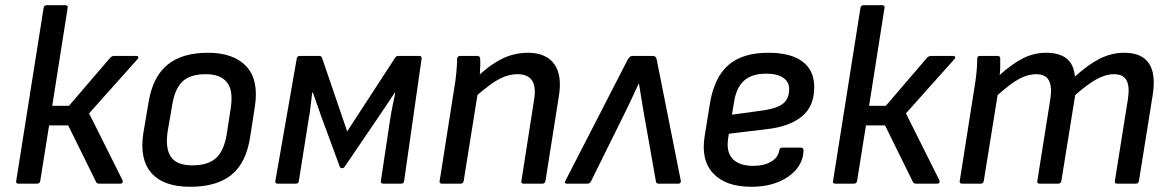

<svg xmlns="http://www.w3.org/2000/svg" viewBox="-20 -703 4480 735"><path d="M501 -489Q508 -489 509.5 -485Q511 -481 506 -476L321 -269L449 -13Q451 -8 449 -4Q447 0 441 0H360Q351 0 348 -6L241 -223H168L134 -10Q132 0 122 0H50Q40 0 42 -10L147 -673Q149 -683 158 -683H230Q241 -683 239 -673L180 -298H244L402 -482Q409 -489 417 -489Z M708 12Q606 12 559.5 -41Q513 -94 529 -195L549 -313Q565 -409 621 -455Q677 -501 776 -501Q874 -501 922.5 -449.5Q971 -398 956 -297L938 -181Q923 -80 866.5 -34Q810 12 708 12ZM717 -70Q776 -70 807 -98Q838 -126 848 -190L863 -287Q874 -355 849.5 -387Q825 -419 768 -419Q708 -419 678.5 -391Q649 -363 639 -300L622 -201Q612 -136 634 -103Q656 -70 717 -70Z M1043 0Q1032 0 1034 -10L1116 -479Q1117 -489 1129 -489H1203Q1210 -489 1213 -481L1309 -200L1492 -481Q1497 -489 1504 -489H1584Q1595 -489 1594 -479L1527 -10Q1526 0 1516 0H1447Q1437 0 1438 -10L1473 -243Q1477 -269 1482.5 -296Q1488 -323 1493 -348H1491Q1475 -324 1458.5 -299Q1442 -274 1426 -251L1299 -64Q1296 -59 1289 -59Q1287 -59 1285 -60Q1283 -61 1281 -64L1211 -254Q1203 -277 1194.5 -301Q1186 -325 1178 -348H1175Q1172 -323 1169 -296Q1166 -269 1161 -243L1124 -10Q1123 0 1113 0Z M1984 0Q1974 0 1976 -10L2025 -324Q2040 -419 1961 -419Q1936 -419 1911 -409.5Q1886 -400 1856.5 -378.5Q1827 -357 1787 -322L1799 -401Q1848 -450 1897 -475.5Q1946 -501 2001 -501Q2070 -501 2101.5 -458Q2133 -415 2119 -332L2068 -10Q2066 0 2057 0ZM1672 0Q1661 0 1663 -10L1719 -366Q1724 -393 1727 -426Q1730 -459 1730 -478Q1730 -489 1743 -489H1807Q1817 -489 1818 -479Q1819 -470 1818.5 -453.5Q1818 -437 1817 -419.5Q1816 -402 1814 -388L1812 -366L1755 -10Q1754 -6 1751.5 -3Q1749 0 1744 0Z M2150 0Q2138 0 2145 -12L2383 -475Q2391 -489 2401 -489H2480Q2491 -489 2494 -475L2586 -12Q2588 0 2577 0H2501Q2492 0 2491 -8L2442 -285Q2438 -310 2434 -334.5Q2430 -359 2426 -383H2425Q2414 -359 2402.5 -334.5Q2391 -310 2379 -285L2242 -8Q2237 0 2229 0Z M2856 12Q2758 12 2710 -39.5Q2662 -91 2678 -185L2698 -309Q2715 -408 2769 -454.5Q2823 -501 2921 -501Q3008 -501 3052.5 -467Q3097 -433 3097 -370Q3097 -296 3050 -257.5Q3003 -219 2919 -209L2770 -191L2767 -170Q2760 -120 2785.5 -94Q2811 -68 2864 -68Q2904 -68 2931.5 -84Q2959 -100 2963 -127Q2965 -138 2974 -138H3046Q3056 -138 3056 -127Q3055 -87 3029 -55.5Q3003 -24 2958.5 -6Q2914 12 2856 12ZM2782 -264 2906 -281Q2957 -289 2979 -307.5Q3001 -326 3001 -362Q3001 -390 2978 -405.5Q2955 -421 2913 -421Q2857 -421 2827.5 -393.5Q2798 -366 2790 -312Z M3628 -489Q3635 -489 3636.5 -485Q3638 -481 3633 -476L3448 -269L3576 -13Q3578 -8 3576 -4Q3574 0 3568 0H3487Q3478 0 3475 -6L3368 -223H3295L3261 -10Q3259 0 3249 0H3177Q3167 0 3169 -10L3274 -673Q3276 -683 3285 -683H3357Q3368 -683 3366 -673L3307 -298H3371L3529 -482Q3536 -489 3544 -489Z M3663 0Q3652 0 3654 -10L3710 -366Q3715 -394 3718 -424Q3721 -454 3721 -479Q3721 -489 3732 -489H3799Q3808 -489 3809 -480Q3809 -465 3809 -449Q3809 -433 3807 -416Q3855 -459 3896.5 -480Q3938 -501 3985 -501Q4036 -501 4063.5 -478.5Q4091 -456 4095 -410Q4146 -456 4190.5 -478.5Q4235 -501 4284 -501Q4351 -501 4378.5 -460Q4406 -419 4392 -335L4340 -10Q4338 0 4329 0H4256Q4246 0 4248 -11L4298 -325Q4305 -372 4292.5 -395.5Q4280 -419 4244 -419Q4213 -419 4177.5 -399.5Q4142 -380 4096 -339L4043 -10Q4042 -6 4039.5 -3Q4037 0 4032 0H3959Q3949 0 3951 -10L4001 -325Q4008 -372 3995 -395.5Q3982 -419 3947 -419Q3914 -419 3880.5 -400.5Q3847 -382 3799 -339L3746 -10Q3744 0 3735 0Z"/></svg>

Font: Sofia Sans Medium
Style: Italic
Weight: 500
Italic angle: -9°
Version: Version 4.101